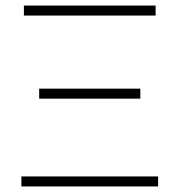

<svg xmlns="http://www.w3.org/2000/svg" viewBox="-20 -671 646 691"><path d="M57 0V-36H549V0ZM121 -316V-352H485V-316ZM66 -615V-651H540V-615Z"/></svg>

Font: Ysabeau Infant ExtraLight
Style: Regular
Weight: 250
Designer: Christian Thalmann (Catharsis Fonts)
Version: Version 2.001;gftools[0.9.30]; featfreeze: ss01,ss02,lnum